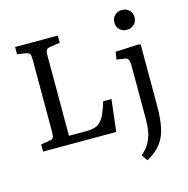

<svg xmlns="http://www.w3.org/2000/svg" viewBox="-135 -883 1217 1242"><g transform="rotate(-15 473.0 -262.0)"><path d="M62 0V-47.9L120.1 -57.1Q139.2 -60.1 145 -70.1Q150.9 -80.1 150.9 -107.9V-596.2Q150.9 -621.1 144.5 -630.6Q138.2 -640.1 118.2 -643.1L62 -651.9V-700.2H348.1V-651.9L282.2 -642.1Q263.2 -639.2 256.6 -630.6Q250 -622.1 250 -596.2V-55.2H362.8Q397 -55.2 420.4 -61.5Q443.8 -67.9 461.4 -85.4Q479 -103 492.9 -134Q506.8 -165 522 -213.9H577.1L551.8 0ZM699.2 229 671.4 188Q694.3 169.9 710.7 148.4Q727.1 127 737.5 101.1Q748 75.2 753.2 43.2Q758.3 11.2 758.3 -27.8V-381.8Q758.3 -418 751.7 -429.9Q745.1 -441.9 722.2 -444.8L674.3 -452.1L682.1 -502L839.4 -509.8L851.1 -504.9V-95.2Q851.1 -27.3 843.3 23.9Q835.4 75.2 817.9 112.1Q800.3 148.9 771.2 177.5Q742.2 206.1 699.2 229ZM790 -620.1Q761.2 -620.1 742.2 -638.7Q723.1 -657.2 723.1 -686Q723.1 -714.8 742.2 -733.9Q761.2 -752.9 790 -752.9Q819.8 -752.9 839.1 -734.4Q858.4 -715.8 858.4 -687Q858.4 -658.2 839.1 -639.2Q819.8 -620.1 790 -620.1Z"/></g></svg>

Font: Literata
Style: Regular
Weight: 400
Designer: Latin by Veronika Burian and Jose Scaglione. Greek by Irene Vlachou. Cyrillic by Vera Evstafieva.
Foundry: TypeTogether
Version: Version 3.002